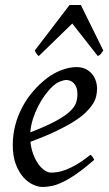

<svg xmlns="http://www.w3.org/2000/svg" viewBox="-20 -724 433 764"><path d="M190.9 -381.8Q174.8 -367.2 159.4 -346.2Q144 -325.2 131.6 -300.8Q119.1 -276.4 110.8 -249.8Q102.5 -223.1 100.6 -197.3Q164.6 -222.2 201.9 -242.4Q239.3 -262.7 258.3 -280.8Q277.3 -298.8 282.7 -315.4Q288.1 -332 288.1 -349.1Q288.1 -364.3 284.2 -375.2Q280.3 -386.2 273.9 -392.8Q267.6 -399.4 259.5 -402.6Q251.5 -405.8 243.2 -405.8Q235.4 -405.8 220.2 -400.1Q205.1 -394.5 190.9 -381.8ZM366.2 -371.1Q366.2 -357.4 363 -342.3Q359.9 -327.1 349.9 -311Q339.8 -294.9 322 -277.3Q304.2 -259.8 274.7 -241Q245.1 -222.2 202.6 -201.9Q160.2 -181.6 101.1 -159.7Q104 -132.3 112.5 -109.9Q121.1 -87.4 132.6 -71.3Q144 -55.2 157.5 -46.1Q170.9 -37.1 184.1 -37.1Q194.3 -37.1 209 -39.3Q223.6 -41.5 242.9 -48.8Q262.2 -56.2 286.4 -70.3Q310.5 -84.5 339.8 -107.9Q345.2 -105 349.4 -98.4Q353.5 -91.8 355 -87.9Q314.9 -53.2 284.2 -32Q253.4 -10.7 229.2 0.7Q205.1 12.2 185.8 16.1Q166.5 20 148.9 20Q132.8 20 112.3 11Q91.8 2 73.7 -17.8Q55.7 -37.6 43.2 -69.6Q30.8 -101.6 30.8 -147.9Q30.8 -186 40 -222.9Q49.3 -259.8 66.7 -293.7Q84 -327.6 109.4 -357.9Q134.8 -388.2 167 -413.1Q178.2 -421.9 192.4 -429.9Q206.5 -438 221.9 -444.1Q237.3 -450.2 253.2 -453.6Q269 -457 284.2 -457Q305.2 -457 320.6 -449.5Q335.9 -441.9 346.2 -429.7Q356.4 -417.5 361.3 -402.1Q366.2 -386.7 366.2 -371.1ZM391.1 -522.9Q384.3 -513.2 380.6 -508.8Q377 -504.4 369.1 -501L267.6 -630.4L134.3 -501Q129.9 -503.9 126.5 -508.5Q123 -513.2 118.2 -522.9L256.8 -704.1H301.8Z"/></svg>

Font: Gentium Plus APac
Style: Italic
Weight: 400
Italic angle: -8°
Designer: J. Victor Gaultney, Annie Olsen, Iska Routamaa, Becca Hirsbrunner
Foundry: SIL International
Version: Version 5.000